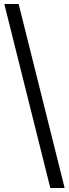

<svg xmlns="http://www.w3.org/2000/svg" viewBox="-20 -820 344 958"><path d="M302 116 301 118H231L2 -798L3 -800H73Z"/></svg>

Font: Minipax
Style: Bold
Weight: 500
Designer: Raphaël Ronot, Igor Stepanchenko (Cyrillic)
Foundry: steppetype
Version: Version 1.002